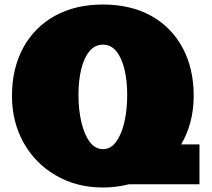

<svg xmlns="http://www.w3.org/2000/svg" viewBox="-20 -812 936 846"><path d="M433.6 14.2Q317.9 14.2 227.1 -38.6Q135.7 -90.8 84.2 -182.9Q32.7 -274.9 32.7 -390.1Q32.7 -509.3 82 -601.1Q131.3 -691.9 221.4 -741.9Q311.5 -792 433.6 -792Q556.2 -792 646 -742.2Q736.3 -691.9 784.9 -600.8Q833.5 -509.8 833.5 -390.1Q833.5 -270 777.8 -174.8L779.8 -175.8H858.9V0H547.9Q490.2 14.2 433.6 14.2ZM433.6 -154.8Q467.8 -154.8 491.7 -187.3Q515.6 -219.7 528.1 -274.2Q540.5 -328.6 540.5 -394Q540.5 -456.1 528.6 -506.1Q516.6 -556.2 492.9 -585.7Q469.2 -615.2 433.6 -615.2Q397.9 -615.2 373.8 -585.7Q349.6 -556.2 337.6 -506.1Q325.7 -456.1 325.7 -394Q325.7 -328.6 338.4 -274.2Q351.1 -219.7 375.2 -187.3Q399.4 -154.8 433.6 -154.8Z"/></svg>

Font: Moul
Style: Regular
Weight: 400
Designer: Danh Hong
Version: Version 8.002; ttfautohint (v1.8.3)